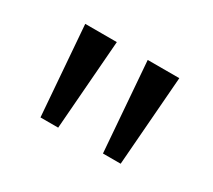

<svg xmlns="http://www.w3.org/2000/svg" viewBox="-65 -824 531 479"><g transform="rotate(30 200.5 -585.0)"><path d="M156 -714 136 -456H85L65 -714ZM336 -714 316 -456H265L245 -714Z"/></g></svg>

Font: Stephens Clock
Style: Regular
Weight: 400
Designer: Peter Wiegel (catfonts.de) with slight modifications by DT1.org
Version: Version 0.9.1